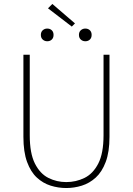

<svg xmlns="http://www.w3.org/2000/svg" viewBox="-20 -936 670 968"><path d="M314 12Q274 12 235.5 0Q197 -12 166 -40.5Q135 -69 116.5 -119.5Q98 -170 98 -246V-660H130V-254Q130 -163 156 -111.5Q182 -60 224 -39Q266 -18 314 -18Q363 -18 406 -39Q449 -60 475.5 -111.5Q502 -163 502 -254V-660H532V-246Q532 -170 513 -119.5Q494 -69 462.5 -40.5Q431 -12 392.5 0Q354 12 314 12ZM218 -728Q205 -728 195.5 -736.5Q186 -745 186 -760Q186 -775 195.5 -783.5Q205 -792 218 -792Q232 -792 241 -783.5Q250 -775 250 -760Q250 -745 241 -736.5Q232 -728 218 -728ZM342 -802 222 -894 244 -916 358 -818ZM410 -728Q397 -728 387.5 -736.5Q378 -745 378 -760Q378 -775 387.5 -783.5Q397 -792 410 -792Q424 -792 433 -783.5Q442 -775 442 -760Q442 -745 433 -736.5Q424 -728 410 -728Z"/></svg>

Font: Source Sans 3 Variable
Style: Regular
Weight: 200
Designer: Paul D. Hunt
Foundry: Adobe Systems Incorporated
Version: Version 3.026